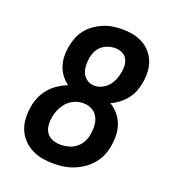

<svg xmlns="http://www.w3.org/2000/svg" viewBox="-136 -849 872 962"><g transform="rotate(20 300.0 -367.5)"><path d="M257 8Q257 8 257 8Q257 8 257 8Q225 8 195.5 2.5Q166 -3 140 -16.5Q114 -30 94 -51Q74 -72 63 -98.5Q52 -125 50 -155.5Q48 -186 53 -217Q57 -245 68 -271.5Q79 -298 97.5 -320.5Q116 -343 141 -359.5Q166 -376 192 -387Q172 -401 157 -421Q142 -441 134 -465Q126 -489 125 -515Q124 -541 129 -568Q133 -593 142.5 -617.5Q152 -642 168.5 -663Q185 -684 207 -699.5Q229 -715 253 -725Q277 -735 302.5 -739Q328 -743 353 -743Q353 -743 353 -743Q353 -743 353 -743Q382 -743 410 -737.5Q438 -732 462 -719Q486 -706 504 -686Q522 -666 532 -640.5Q542 -615 543.5 -586.5Q545 -558 540 -529Q536 -505 527.5 -481.5Q519 -458 503 -437.5Q487 -417 466.5 -401Q446 -385 422 -374Q446 -360 464 -339Q482 -318 492 -292Q502 -266 503.5 -237Q505 -208 500 -178Q496 -151 485.5 -125Q475 -99 456.5 -76.5Q438 -54 414 -37.5Q390 -21 364 -10.5Q338 0 310.5 4Q283 8 257 8ZM317 -429Q336 -429 356 -438.5Q376 -448 390 -465Q404 -482 411.5 -501.5Q419 -521 422 -541Q426 -560 424 -579Q422 -598 413 -612.5Q404 -627 387 -634.5Q370 -642 351 -642Q333 -642 314 -636Q295 -630 280 -617Q265 -604 256.5 -586Q248 -568 245 -550Q242 -528 243 -507.5Q244 -487 252.5 -469Q261 -451 278 -440Q295 -429 316 -429ZM258 -93Q279 -93 301 -99Q323 -105 341 -119.5Q359 -134 369.5 -154.5Q380 -175 383 -197Q387 -221 385 -244.5Q383 -268 372 -287.5Q361 -307 340.5 -317.5Q320 -328 296 -328Q273 -328 250 -318.5Q227 -309 210.5 -291Q194 -273 184 -250.5Q174 -228 171 -205Q167 -183 169.5 -161.5Q172 -140 184 -124Q196 -108 216 -100.5Q236 -93 258 -93Z"/></g></svg>

Font: Iosevka SS04 Extended
Style: Bold Italic
Weight: 700
Width: 7
Italic angle: -9°
Monospace: yes
Designer: Belleve Invis
Foundry: Belleve Invis
Version: Version 19.0.0; ttfautohint (v1.8.4)